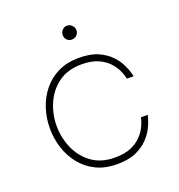

<svg xmlns="http://www.w3.org/2000/svg" viewBox="-130 -815 870 934"><g transform="rotate(-20 305.0 -348.5)"><path d="M320 10Q257 10 210.5 -13Q164 -36 132.5 -75.5Q101 -115 85.5 -164Q70 -213 70 -265Q70 -317 85.5 -366Q101 -415 132.5 -454.5Q164 -494 210.5 -517Q257 -540 320 -540Q379 -540 418 -522.5Q457 -505 481.5 -479Q506 -453 518.5 -426.5Q531 -400 535.5 -382.5Q540 -365 540 -365H505Q505 -365 501.5 -379Q498 -393 487.5 -414.5Q477 -436 456.5 -457Q436 -478 403 -492Q370 -506 321 -506Q249 -506 201 -471Q153 -436 129 -381Q105 -326 105 -265Q105 -205 129 -149.5Q153 -94 201 -59Q249 -24 321 -24Q370 -24 403 -38Q436 -52 456.5 -73.5Q477 -95 487.5 -116Q498 -137 501.5 -151Q505 -165 505 -165H540Q540 -165 535.5 -147.5Q531 -130 518.5 -104Q506 -78 481.5 -51.5Q457 -25 418 -7.5Q379 10 320 10ZM319 -635Q304 -635 294 -645.5Q284 -656 284 -671Q284 -685 294 -696Q304 -707 319 -707Q334 -707 344.5 -696Q355 -685 355 -671Q355 -656 344.5 -645.5Q334 -635 319 -635Z"/></g></svg>

Font: Be Vietnam Pro Variable Thin
Style: Regular
Weight: 100
Designer: Lam Bao, Tony Le, Vietanh Nguyen
Foundry: Yellow Type Foundry
Version: Version 1.002